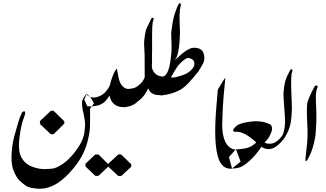

<svg xmlns="http://www.w3.org/2000/svg" viewBox="-20 -1050 2027 1194"><path d="M295.9 -360.8H313.5L379.9 -295.9V-281.2L313.5 -215.3H295.9L229 -278.8L228 -296.4Z M542.5 -446.3Q539.1 -448.2 536.1 -450.7L524.4 -461.9L519 -466.3Q519 -466.3 516.1 -463.4Q511.2 -459 506.3 -451.7Q493.7 -433.6 490.7 -420.9Q489.7 -415.5 490.2 -400.4Q491.2 -383.8 494.6 -364.3L500 -341.8Q503.4 -319.3 507.6 -296.4Q511.7 -273.4 503.9 -221.2Q495.1 -164.6 437 -93.8Q380.4 -24.4 316.9 -3.4Q309.6 -1 266.4 1.5Q223.1 3.9 176 -15.1Q128.9 -34.2 108.4 -81.1Q88.9 -126.5 106 -229.5Q114.7 -282.7 128.9 -319.3Q133.8 -332 136.2 -341.3Q138.2 -349.1 132.3 -358.9Q118.2 -356.4 114.3 -344.2Q113.8 -342.8 108.6 -331.8Q103.5 -320.8 93.8 -290Q89.8 -277.8 78.1 -235.8Q64.5 -189 60.5 -166Q41 -48.3 64 9.8Q81.5 53.7 100.6 71.8Q134.8 104 153.3 111.8Q171.9 119.6 208 123Q301.3 131.8 387.7 49.3Q490.7 -49.3 521.5 -159.2Q537.1 -215.3 539.1 -255.9Q541 -296.4 540 -373.5Q552.2 -390.6 564.5 -407.2Q553.7 -426.8 542.5 -446.3ZM521 -349.6Z M715.3 -89.4H733.9L796.4 -27.8V-13.2L733.9 44.4H715.3L653.8 -13.2H652.8L592.3 43.5H572.8L512.2 -14.2L511.2 -31.7L572.8 -89.4H592.3L652.8 -29.8V-30.8Z M653.8 -188ZM676.8 -489.7Q673.3 -479.5 667.5 -467.3Q658.7 -447.3 630.4 -416Q609.9 -399.4 591.3 -395Q546.9 -384.8 522.5 -389.6L503.9 -430.7L517.6 -463.4L525.9 -455.1Q547.4 -440.4 574.7 -444.3Q616.2 -453.6 639.6 -482.4Q647.9 -492.7 653.8 -501.5Q665.5 -520 680.7 -565.4Q682.1 -569.8 685.1 -569.8Q689 -569.8 695.3 -562.5V-556.6Q686 -522.9 676.8 -489.7Z M925.8 -666.5 919.4 -553.7Q902.3 -483.9 865.2 -444.3Q861.3 -439.9 856.9 -435.5Q845.2 -425.3 833 -416Q828.1 -410.6 822.3 -406.7Q797.4 -389.6 768.6 -385.7Q765.1 -385.3 763.7 -383.8H750Q699.7 -383.8 676.8 -417Q662.1 -438.5 657.2 -475.6Q655.3 -491.7 666 -531.2Q686 -603 705.1 -622.1Q706.1 -623 707 -621.1Q713.9 -589.8 714.8 -582Q724.1 -512.7 767.6 -498Q770.5 -497.1 776.4 -497.1Q795.4 -497.1 811.5 -502.4Q812 -501.5 812.5 -502Q840.8 -512.2 867.2 -544.9Q871.6 -551.8 876 -560.1Q877.9 -564.5 879.9 -569.8L879.4 -688.5V-709L877.9 -736.3Q877.4 -746.6 877 -757.3Q875.5 -784.7 876.5 -793.5Q882.8 -854.5 891.6 -874Q913.6 -920.4 921.4 -935.5Q924.3 -940.4 931.2 -939.5Q936.5 -939 935.5 -930.2Q935.5 -928.7 934.6 -926.3Q928.7 -916 926.8 -882.3Q926.3 -877.9 925.8 -829.1V-804.2V-727.1L924.8 -691.4ZM918.9 -474.1Q894.5 -498 885.3 -555.7H887.2L923.8 -642.6Q924.3 -635.3 925.3 -627.9L924.8 -627.4Q925.3 -624 929.7 -615.2Q945.3 -580.1 982.4 -575.2Q993.7 -573.7 995.1 -573.2H1002.9L1030.8 -502.4L976.1 -458.5H968.8Q940.4 -458.5 918.9 -474.1Z M1112.8 -716.3Q1155.8 -752.4 1184.1 -752.9Q1233.9 -753.9 1245.6 -719.7Q1256.8 -686.5 1244.6 -658.2Q1241.7 -651.4 1214.4 -606.4Q1144.5 -519 1112.8 -499Q1061 -465.3 982.9 -456.1Q982.9 -456.1 981 -456.1H979.5L945.8 -519L984.9 -572.3Q1027.8 -572.3 1040.5 -677.7L1046.4 -725.6L1046.9 -757.8Q1046.9 -781.7 1045.9 -799.8Q1043.9 -837.9 1044.4 -845.2Q1051.8 -909.7 1061.5 -946.3Q1073.2 -989.7 1090.8 -1024.4Q1093.8 -1030.8 1100.1 -1029.8Q1105 -1028.8 1105 -1018.6Q1105 -1016.1 1104 -1013.7Q1097.7 -994.6 1096.7 -958Q1096.2 -925.8 1097.7 -891.1Q1099.6 -859.4 1099.1 -841.8Q1096.2 -744.1 1082.5 -705.6Q1079.1 -695.3 1077.6 -692.9Q1072.8 -685.5 1067.4 -675.3L1100.1 -705.6Q1102.1 -707 1112.8 -716.3ZM1186 -668.9Q1180.2 -684.6 1147.9 -690.4Q1120.1 -680.2 1087.4 -641.6L1068.4 -612.8Q1064 -604.5 1043 -569.3Q1048.3 -567.4 1051.8 -567.4Q1055.7 -566.9 1073.2 -570.3Q1089.4 -573.7 1116.7 -583Q1156.2 -596.2 1177.2 -624Q1189 -639.6 1189 -652.3Q1189 -660.2 1186 -668.9Z M1376 -11.2Q1392.6 -1 1414.1 -1H1421.4L1476.1 -44.9L1448.2 -120.1H1440.4Q1440.4 -120.1 1437 -120.1Q1398.9 -129.9 1380.4 -169.9Q1356.4 -220.7 1363.3 -320.3Q1363.8 -339.4 1365.2 -370.6Q1368.2 -441.9 1381.3 -563.5L1380.4 -564.5Q1380.9 -564 1378.9 -563Q1377.4 -562 1373 -556.2Q1359.9 -535.6 1339.4 -501Q1334.5 -493.2 1334 -490.2L1333 -475.6L1326.2 -394.5Q1304.7 -149.9 1341.8 -55.7Q1353 -27.8 1376 -11.2Z M1572.3 -166Q1562.5 -174.3 1552.2 -182.6Q1495.6 -230 1451.2 -231Q1446.8 -231 1443.4 -230.5Q1433.1 -229 1430.7 -236.3Q1426.8 -247.6 1452.6 -268.6Q1468.8 -281.2 1509.3 -289.1Q1584.5 -304.2 1636.2 -286.1Q1659.2 -278.3 1663.1 -274.4Q1678.7 -256.3 1667 -226.6Q1654.8 -197.3 1642.6 -182.6Q1629.4 -167.5 1614.7 -151.9L1613.3 -150.9L1602.5 -132.3Q1569.8 -85 1536.6 -54.2Q1507.3 -26.9 1482.9 -14.2Q1463.9 -3.9 1428.2 -2H1423.3H1422.9L1403.8 -73.2Q1445.8 -122.1 1449.7 -122.1L1450.2 -121.1Q1508.8 -124 1536.6 -137.2Q1551.8 -144.5 1573.2 -163.6Q1572.8 -164.6 1572.3 -166ZM1635.3 27.3Z M1711.4 -149.9Q1643.6 -89.8 1574.7 -162.6L1570.8 -170.9L1580.1 -192.4L1602.1 -195.3Q1603 -189 1605 -182.6Q1606.4 -179.2 1607.9 -175.3Q1641.6 -145 1686.5 -162.1L1701.2 -171.9Q1703.6 -173.8 1706.1 -175.3Q1733.9 -199.2 1740.7 -217.8Q1746.1 -232.9 1750 -256.8Q1753.9 -285.2 1752.4 -308.6Q1750.5 -342.3 1750 -349.1L1745.1 -414.6Q1744.6 -424.8 1744.1 -435.5Q1742.2 -465.8 1742.7 -471.7Q1747.1 -522.9 1755.9 -552.2Q1762.7 -573.7 1784.7 -614.7Q1787.6 -620.1 1793.9 -619.1Q1798.8 -618.2 1798.8 -609.9Q1798.8 -607.9 1797.9 -606Q1791.5 -593.8 1791 -561.5Q1790 -536.6 1791 -508.3Q1792 -488.3 1791.5 -483.4Q1793.5 -431.2 1795.4 -378.4Q1794.4 -367.2 1793.9 -349.6Q1792 -282.2 1774.4 -240.7Q1770.5 -231.4 1765.6 -221.7Q1748.5 -183.6 1711.4 -149.9Z M1892.1 -57.1Q1888.2 -52.7 1884.3 -47.9H1882.8Q1879.9 -50.8 1879.4 -50.8Q1879.4 -50.8 1879.4 -61Q1881.3 -78.1 1881.3 -81.5Q1884.8 -105 1888.7 -146.5Q1895 -207 1891.1 -272Q1884.8 -393.1 1893.1 -418Q1907.2 -459.5 1937.5 -513.7Q1940.9 -519.5 1947.8 -518.1Q1958.5 -516.1 1954.1 -505.9Q1949.7 -495.6 1947.8 -486.3Q1946.3 -477.5 1945.3 -468.3Q1944.8 -458.5 1944.3 -450.2Q1944.3 -450.2 1944.3 -431.2Q1945.3 -395 1946.8 -363.8Q1950.2 -294.4 1941.4 -205.1Q1927.7 -116.7 1892.1 -57.1Z"/></svg>

Font: Urdu Khush Khati
Style: Regular
Weight: 400
Version: Version 001.500